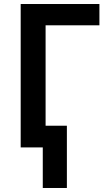

<svg xmlns="http://www.w3.org/2000/svg" viewBox="-20 -734 533 956"><path d="M475 -714V-608H207V-108H313V202H193V0H83V-714Z"/></svg>

Font: Noto Sans SemiCondensed SemiBold
Style: Regular
Weight: 600
Width: 4
Designer: Monotype Design Team
Foundry: Monotype Imaging Inc.
Version: Version 2.013; ttfautohint (v1.8.4.7-5d5b)